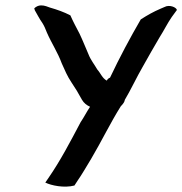

<svg xmlns="http://www.w3.org/2000/svg" viewBox="-20 -507 676 712"><path d="M107 -476C108 -471 110 -466 113 -462L122 -446C127 -437 132 -429 137 -422C144 -411 149 -399 154 -386C171 -347 194 -313 209 -272C220 -247 230 -224 244 -203C259 -181 271 -161 284 -137C291 -125 301 -117 314 -111C301 -92 292 -73 279 -54C241 18 204 89 159 154L148 170C170 181 218 191 256 181L267 164C284 140 302 108 318 82C356 18 389 -51 428 -113C436 -121 442 -129 443 -137C462 -168 489 -225 509 -259C529 -295 552 -335 572 -369C588 -394 601 -421 617 -444L636 -470C634 -480 608 -491 590 -481L576 -475C548 -463 527 -451 502 -435C462 -366 424 -295 388 -219C384 -218 378 -213 376 -208C359 -217 353 -236 341 -249C330 -268 316 -285 308 -306C297 -331 287 -357 275 -382C263 -405 251 -427 241 -450C218 -462 193 -471 165 -479L151 -484C145 -486 139 -487 132 -487C122 -487 113 -482 107 -476Z"/></svg>

Font: Hussar Pisanka
Style: Kur
Weight: 400
Designer: Robert Jablonski
Foundry: Cannot Into Space Fonts
Version: Version 1.070